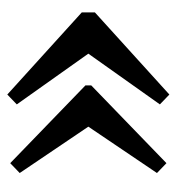

<svg xmlns="http://www.w3.org/2000/svg" viewBox="1 -517 484 526"><g transform="rotate(-90 243.0 -254.0)"><path d="M272 -262V-246L59 -40L32 -66L159 -254L32 -442L59 -468ZM359 -254 220 -450 247 -476 472 -272V-236L247 -32L220 -58Z"/></g></svg>

Font: Minipax
Style: Bold
Weight: 500
Designer: Raphaël Ronot, Igor Stepanchenko (Cyrillic)
Foundry: steppetype
Version: Version 1.002